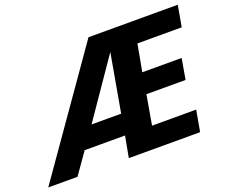

<svg xmlns="http://www.w3.org/2000/svg" viewBox="-156 -878 1242 1055"><g transform="rotate(-20 465.0 -350.0)"><path d="M-41 0 449 -700H971L949 -576H690L661 -418H891L870 -297H641L611 -124H869L847 0H430L453 -124H217L130 0ZM301 -244H474L534 -583Z"/></g></svg>

Font: Rethink Sans ExtraBold
Style: Italic
Weight: 800
Italic angle: -10°
Designer: The Rethink Sans project authors (Hans Thiessen). DM Sans designed by Colophon Foundry.
Foundry: Rethink Communications LLC
Version: Version 1.001